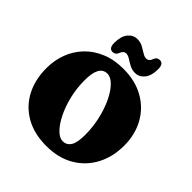

<svg xmlns="http://www.w3.org/2000/svg" viewBox="-249 -1109 1301 1301"><g transform="rotate(45 402.0 -458.0)"><path d="M402.5 -720Q516.5 -720 600 -672.8Q683.5 -625.5 729 -543Q774.5 -460.5 774.5 -356Q774.5 -246.5 729.2 -161.8Q684 -77 600.5 -28.5Q517 20 402.5 20Q286 20 202.5 -27.5Q119 -75 74.5 -159.2Q30 -243.5 30 -355Q30 -430 55 -496Q80 -562 128 -612.2Q176 -662.5 245.2 -691.2Q314.5 -720 402.5 -720ZM536 -220Q536 -295 519.5 -366.2Q503 -437.5 475.8 -494.8Q448.5 -552 415.2 -586Q382 -620 348.5 -620Q271 -620 271 -480Q271 -403 288.2 -331.5Q305.5 -260 333.5 -203.8Q361.5 -147.5 394.2 -114.5Q427 -81.5 458 -81.5Q495 -81.5 515.5 -113Q536 -144.5 536 -220ZM478 -755Q448 -755 424 -768Q400 -781 380.2 -794Q360.5 -807 342.5 -807Q318 -807 305.5 -773Q295.5 -748 269.5 -748Q234 -748 234 -800Q234 -863.5 261 -896.5Q288 -929.5 327 -929.5Q357.5 -929.5 381.2 -916.5Q405 -903.5 425 -890.5Q445 -877.5 462.5 -877.5Q488.5 -877.5 499.5 -912Q509.5 -936.5 535.5 -936.5Q571 -936.5 571 -885Q571 -821.5 543.8 -788.2Q516.5 -755 478 -755Z"/></g></svg>

Font: Fraunces 9pt S100 Black
Style: Regular
Weight: 900
Version: Version 1.000; ttfautohint (v1.8.3)